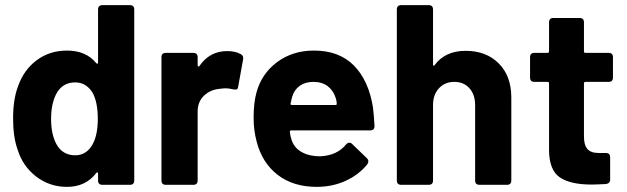

<svg xmlns="http://www.w3.org/2000/svg" viewBox="-20 -720 2441 748"><path d="M379 -700H486Q503 -700 503 -683V-17Q503 0 486 0H379Q362 0 362 -17V-44Q362 -48 359.5 -48.5Q357 -49 355 -46Q314 8 241 8Q173 8 120.5 -32.5Q68 -73 48 -139Q31 -187 31 -259Q31 -333 50 -383Q72 -447 122.5 -485Q173 -523 241 -523Q315 -523 355 -474Q357 -471 359.5 -472Q362 -473 362 -477V-683Q362 -700 379 -700ZM361 -257Q361 -323 340 -360Q315 -399 273 -399Q227 -399 203 -361Q179 -321 179 -256Q179 -197 200 -158Q224 -115 273 -115Q317 -115 341 -158Q361 -195 361 -257Z M918 -509Q930 -503 927 -488L908 -383Q907 -374 902.5 -372Q898 -370 888 -372Q872 -376 859 -376Q852 -376 836 -374Q800 -371 775 -347.5Q750 -324 750 -285V-17Q750 0 733 0H626Q609 0 609 -17V-497Q609 -514 626 -514H733Q750 -514 750 -497V-466Q750 -462 752 -461Q754 -460 757 -463Q797 -521 865 -521Q897 -521 918 -509Z M1328 -157Q1334 -164 1341 -164Q1347 -164 1352 -159L1409 -104Q1415 -98 1415 -92Q1415 -85 1411 -80Q1378 -39 1326.5 -15.5Q1275 8 1214 8Q1122 8 1061.5 -39Q1001 -86 980 -168Q968 -212 968 -261Q968 -319 979 -359Q999 -433 1059.5 -478Q1120 -523 1203 -523Q1301 -523 1358.5 -465Q1416 -407 1433 -302Q1437 -269 1439 -229Q1439 -212 1422 -212H1115Q1109 -212 1109 -206Q1112 -185 1116 -175Q1126 -144 1155.5 -127.5Q1185 -111 1227 -111Q1293 -114 1328 -157ZM1118 -342Q1113 -323 1112 -317Q1111 -311 1117 -311H1287Q1292 -311 1292 -315Q1292 -326 1288 -338Q1279 -367 1257 -384Q1235 -401 1201 -401Q1169 -401 1147.5 -385.5Q1126 -370 1118 -342Z M1972 -340V-17Q1972 0 1955 0H1848Q1831 0 1831 -17V-311Q1831 -351 1809 -376Q1787 -401 1750 -401Q1713 -401 1690 -376Q1667 -351 1667 -311V-17Q1667 0 1650 0H1543Q1526 0 1526 -17V-683Q1526 -700 1543 -700H1650Q1667 -700 1667 -683V-469Q1667 -465 1669 -464Q1671 -463 1673 -466Q1714 -522 1794 -522Q1874 -522 1923 -473Q1972 -424 1972 -340Z M2351 -401H2261Q2255 -401 2255 -395V-188Q2255 -155 2268.5 -139.5Q2282 -124 2312 -124H2340Q2357 -124 2357 -107V-21Q2357 -5 2340 -3Q2302 -1 2285 -1Q2202 -1 2161 -29Q2120 -57 2119 -133V-395Q2119 -401 2113 -401H2062Q2045 -401 2045 -418V-497Q2045 -514 2062 -514H2113Q2119 -514 2119 -520V-633Q2119 -650 2136 -650H2238Q2255 -650 2255 -633V-520Q2255 -514 2261 -514H2351Q2368 -514 2368 -497V-418Q2368 -401 2351 -401Z"/></svg>

Font: Barlow
Style: Bold
Weight: 700
Designer: Jeremy Tribby
Foundry: Jeremy Tribby
Version: Version 1.101 August 23, 2024